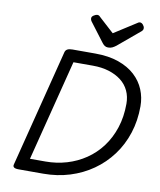

<svg xmlns="http://www.w3.org/2000/svg" viewBox="-115 -1229 1101 1319"><g transform="rotate(10 435.0 -569.5)"><path d="M106 0Q61 0 69 -28L277 -848Q281 -862 293.5 -868.5Q306 -875 328 -875H487Q581 -875 650.5 -850.5Q720 -826 765.5 -784Q811 -742 833.5 -687.5Q856 -633 856 -572Q856 -471 827.5 -383.5Q799 -296 746.5 -225.5Q694 -155 622 -104.5Q550 -54 463 -27Q376 0 279 0ZM171 -85H279Q356 -85 427 -106Q498 -127 558.5 -168Q619 -209 663.5 -268.5Q708 -328 733 -404.5Q758 -481 758 -572Q758 -622 739 -662.5Q720 -703 684 -731Q648 -759 598 -774.5Q548 -790 486 -790H350ZM753 -1139Q765 -1139 775 -1127Q785 -1115 785 -1104Q785 -1096 782.5 -1091.5Q780 -1087 775 -1082L621 -953Q608 -943 595.5 -937Q583 -931 566 -931Q552 -931 542 -938Q532 -945 524 -956L424 -1088Q419 -1096 418 -1101Q417 -1106 417 -1109Q417 -1121 431.5 -1130Q446 -1139 455 -1139Q465 -1139 470 -1134.5Q475 -1130 481 -1124L581 -1033L725 -1125Q733 -1129 739 -1134Q745 -1139 753 -1139Z"/></g></svg>

Font: Playwrite IS
Style: Regular
Weight: 400
Designer: Veronika Burian, José Scaglione
Foundry: TypeTogether
Version: Version 1.002